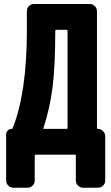

<svg xmlns="http://www.w3.org/2000/svg" viewBox="-20 -750 540 931"><path d="M307.6 -129.9V-599.6Q307.6 -604.5 302.7 -605.5H252.9Q248 -605.5 248 -599.6Q248 -431.6 234.9 -327.1Q221.7 -222.7 190.4 -128.9Q188.5 -125 193.4 -125H302.7Q307.6 -125 307.6 -129.9ZM455.1 -125Q468.8 -125 479.5 -114.3Q490.2 -103.5 490.2 -89.8V125Q490.2 139.6 480 149.9Q469.7 160.2 455.1 160.2H382.8Q368.2 160.2 357.9 149.9Q347.7 139.6 347.7 125V4.9Q347.7 0 342.8 0H153.3Q148.4 0 148.4 4.9V125Q148.4 139.6 138.2 149.9Q127.9 160.2 113.3 160.2H44.9Q30.3 160.2 20 149.9Q9.8 139.6 9.8 125V-98.6Q9.8 -109.4 17.6 -117.2Q25.4 -125 36.1 -125Q40 -125 41 -127.9Q110.4 -298.8 110.4 -605.5V-695.3Q110.4 -710 120.1 -720.2Q129.9 -730.5 144.5 -730.5H415Q429.7 -730.5 439.9 -720.2Q450.2 -710 450.2 -695.3V-129.9Q450.2 -125 455.1 -125Z"/></svg>

Font: Rounded-L Mgen+ 1m bold
Style: Bold
Weight: 700
Designer: [Source Han Sans]
Ryoko NISHIZUKA  (kana & ideographs); Paul D. Hunt (Latin, Greek & Cyrillic); Wenlong ZHANG  (bopomofo
Version: Version 1.059.20150602